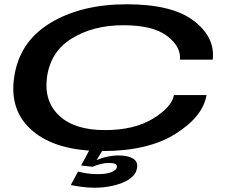

<svg xmlns="http://www.w3.org/2000/svg" viewBox="-20 -702 1087 898"><path d="M460 4.5Q672.5 4.5 800.8 -76Q929 -156.5 946 -257.5H793.5Q784 -201.5 696.2 -147.5Q608.5 -93.5 470.5 -93.5Q329 -93.5 257.2 -160.8Q185.5 -228 199.5 -338.5Q215 -459.5 315.2 -521.8Q415.5 -584 557 -584Q695.5 -584 761.5 -533.8Q827.5 -483.5 821.5 -423H975Q987 -528 886 -605Q785 -682 572.5 -682Q358.5 -682 213.8 -593.5Q69 -505 46 -338.5Q23.5 -181 134.2 -88.2Q245 4.5 460 4.5ZM423.5 176Q456.5 176 489.8 170.2Q523 164.5 551.5 153.2Q580 142 598.8 124.5Q617.5 107 620.5 85Q626.5 54 601.8 39.5Q577 25 536 25Q504.5 25 472 33.2Q439.5 41.5 422 52.5L413 78Q429 71 449.8 65.5Q470.5 60 488 60Q509 60 518.8 64.8Q528.5 69.5 526.5 81Q524 94 500.8 103.2Q477.5 112.5 437 112.5Q409.5 112.5 386.2 108.8Q363 105 345 100.5L311 163.5Q338.5 169 366.8 172.5Q395 176 423.5 176ZM413 78 460 0H398L359.5 72Z"/></svg>

Font: Anybody ExtraExpanded Medium
Style: Italic
Weight: 500
Width: 8
Italic angle: -10°
Version: Version 1.113;gftools[0.9.25]